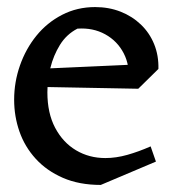

<svg xmlns="http://www.w3.org/2000/svg" viewBox="-20 -508 491 543"><path d="M265 15Q204 15 158 -5Q112 -25 81 -59Q50 -93 35 -136Q20 -179 20 -226Q20 -276 36.5 -323Q53 -370 83 -407Q113 -444 155.5 -466Q198 -488 249 -488Q288 -488 321 -475Q354 -462 378.5 -438.5Q403 -415 416 -383Q429 -351 428 -313L343 -278Q348 -322 330 -357Q312 -392 277.5 -411Q243 -430 199 -427Q168 -411 149.5 -381Q131 -351 122.5 -316Q114 -281 114 -247Q114 -188 136 -146.5Q158 -105 195 -83Q232 -61 278 -61Q308 -61 340 -70Q372 -79 406 -94L421 -51ZM371 -257 106 -262V-314L417 -328L428 -313Z"/></svg>

Font: Eczar
Style: Regular
Weight: 400
Designer: Vaibhav Singh
Foundry: Rosetta Type Foundry
Version: Version 2.000